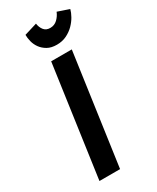

<svg xmlns="http://www.w3.org/2000/svg" viewBox="-227 -969 845 1033"><g transform="rotate(-30 195.5 -452.0)"><path d="M64.6 0H192.7L289.7 -687.7H161.6ZM233.6 -749.3Q268 -749.3 294.9 -762.6Q321.9 -775.9 341.6 -795.7Q361.3 -815.6 373.9 -838.1Q386.6 -860.7 391.4 -880L320.3 -904.1Q310.6 -880.1 292.2 -862.8Q273.9 -845.4 247.7 -845.4Q221.9 -845.4 208.6 -862.8Q195.3 -880.1 192.1 -904.1L113 -880Q112.9 -860.7 118.6 -837.8Q124.4 -814.9 138.5 -795.4Q152.6 -775.9 175.7 -762.6Q198.9 -749.3 233.6 -749.3Z"/></g></svg>

Font: Secuela ExtLt
Style: Italic
Weight: 200
Italic angle: -8°
Designer: Fernando Haro
Foundry: deFharo
Version: Version 1.704